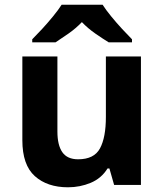

<svg xmlns="http://www.w3.org/2000/svg" viewBox="-20 -786 697 816"><path d="M579 -546V0H465L445 -70H437Q411 -28 365.5 -9Q320 10 269 10Q181 10 128 -37.5Q75 -85 75 -190V-546H224V-227Q224 -169 245 -139Q266 -109 312 -109Q380 -109 405 -155.5Q430 -202 430 -289V-546ZM416 -766Q430 -744 452.5 -716.5Q475 -689 499 -663Q523 -637 541 -619V-606H442Q416 -622 385 -643.5Q354 -665 328 -692Q302 -665 272 -644Q242 -623 216 -606H117V-619Q136 -638 159.5 -663.5Q183 -689 205.5 -716.5Q228 -744 242 -766Z"/></svg>

Font: Noto Sans Bengali UI
Style: Bold
Weight: 700
Designer: Jelle Bosma - Monotype Design Team
Foundry: Monotype Imaging Inc.
Version: Version 2.003; ttfautohint (v1.8.4.7-5d5b)